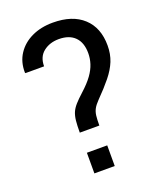

<svg xmlns="http://www.w3.org/2000/svg" viewBox="-135 -804 735 888"><g transform="rotate(-20 232.5 -360.5)"><path d="M175.8 -200.2Q175.8 -235.8 178.2 -258.8Q180.7 -281.7 187.7 -298.3Q194.8 -314.9 209.5 -331.5Q224.1 -348.1 249 -370.6Q283.7 -401.9 303 -428.7Q322.3 -455.6 330.3 -481Q338.4 -506.3 338.4 -532.7Q338.4 -584.5 310.8 -612.3Q283.2 -640.1 231.9 -640.1Q187.5 -640.1 156.5 -616Q125.5 -591.8 125.5 -544.9H33.7L32.2 -547.9Q31.2 -600.1 56.9 -639.2Q82.5 -678.2 127.9 -699.7Q173.3 -721.2 231.9 -721.2Q328.1 -721.2 381.3 -672.1Q434.6 -623 434.6 -535.2Q434.6 -493.2 420.7 -458.7Q406.7 -424.3 378.9 -389.9Q351.1 -355.5 309.1 -313Q292 -295.4 284.2 -281Q276.4 -266.6 274.2 -248.3Q272 -230 272 -200.2ZM174.8 0V-101.6H274.9V0Z"/></g></svg>

Font: Roboto Slab LO
Style: Regular
Weight: 400
Designer: Google
Version: Version 2.000